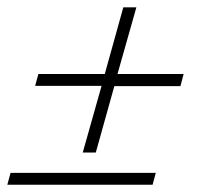

<svg xmlns="http://www.w3.org/2000/svg" viewBox="-22 -509 562 534"><path d="M-1.6 4.8 7.3 -28.2H411.3L402.4 4.8ZM208.1 -84.7 260.5 -270.2H75.8L84.7 -303.2H269.4L321 -488.7H357.3L304.8 -303.2H488.7L479.8 -269.4H296L244.4 -84.7Z"/></svg>

Font: Playfair 5pt SemiExpanded Light SemiBold
Style: Italic
Weight: 600
Italic angle: -15.6°
Version: Version 2.001;gftools[0.9.30]